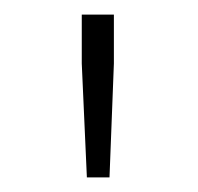

<svg xmlns="http://www.w3.org/2000/svg" viewBox="-20 -783 271 263"><path d="M99 -540H130L136 -696V-763H92V-696Z"/></svg>

Font: Source Han Sans JP VF
Style: Regular
Weight: 250
Designer: Ryoko NISHIZUKA 西塚涼子 (kana, bopomofo & ideographs); Paul D. Hunt (Latin, Greek & Cyrillic); Sandoll Communications 산돌커뮤니
Foundry: Adobe
Version: Version 2.004;hotconv 1.0.118;makeotfexe 2.5.65603